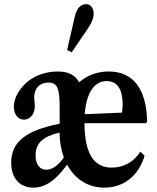

<svg xmlns="http://www.w3.org/2000/svg" viewBox="-20 -870 737 901"><path d="M316.5 -624.5 393.5 -738C411.5 -764 419.5 -787 419.5 -806C419.5 -832 405 -850.5 385 -850.5C356.5 -850.5 339 -829 330.5 -790L295 -635.5ZM658.5 -139 638.5 -158.5C608 -110 560.5 -83.5 504 -83.5C419 -83.5 377 -151.5 376.5 -292H664.5L670.5 -298C667.5 -453 605.5 -534.5 490 -534.5C436 -534.5 388.5 -516 351.5 -484C331 -520 299 -534.5 250.5 -534.5C198.5 -534.5 150.5 -518.5 114 -490.5C71.5 -457.5 45 -410.5 45 -369.5C45 -333.5 64.5 -308.5 92.5 -308.5C121.5 -308.5 143.5 -335.5 143.5 -372C143.5 -385 140.5 -399.5 140.5 -413.5C140.5 -456.5 166.5 -482.5 207.5 -482.5C248 -482.5 260 -457 260 -369V-289.5C99.5 -257.5 32.5 -203 32.5 -107C32.5 -35 71.5 10.5 136.5 10.5C191.5 10.5 241.5 -23.5 293.5 -95.5H296C332 -29.5 393 10.5 469.5 10.5C560.5 10.5 630 -44.5 658.5 -139ZM480.5 -489.5C530 -489.5 555.5 -452 555.5 -379.5C555.5 -366 553.5 -350 552.5 -341.5L377.5 -334C385 -430 419.5 -489.5 480.5 -489.5ZM197.5 -73.5C166 -73.5 147 -98.5 147 -141C147 -197.5 179 -228.5 259.5 -248C260 -206 267 -165.5 279.5 -131C254 -94 225 -73.5 197.5 -73.5Z"/></svg>

Font: Libre Caslon Condensed SemiBold
Style: Regular
Weight: 600
Designer: Pablo Impallari, Rodrigo Fuenzalida, Katja Schimmel, Ertekin Erdin
Foundry: Pablo Impallari, Rodrigo Fuenzalida
Version: Version 2.000;gftools[0.9.33]